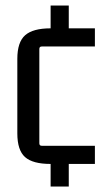

<svg xmlns="http://www.w3.org/2000/svg" viewBox="-20 -660 385 698"><path d="M164 18V-64Q99 -64 71 -89Q43 -114 43 -175V-446Q43 -507 71.5 -532Q100 -557 164 -557V-640H230V-557H325V-491H132Q123 -491 123 -482V-139Q123 -130 132 -130H325V-64H230V18Z"/></svg>

Font: Gemunu Libre
Style: Regular
Weight: 400
Designer: Puspanada Ekanayake, Sola Matas, Pathum Egodawatta, Kosala Senevirathne
Foundry: mooniak
Version: Version 1.100